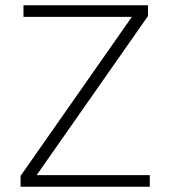

<svg xmlns="http://www.w3.org/2000/svg" viewBox="-20 -708 642 728"><path d="M58 0V-41L480 -644H69V-688H541V-647L119 -44H548V0Z"/></svg>

Font: Saira Thin ExtraLight
Style: Regular
Weight: 250
Version: Version 1.101